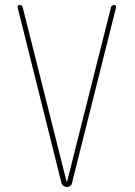

<svg xmlns="http://www.w3.org/2000/svg" viewBox="-20 -750 540 770"><path d="M226.6 -15.6 50.8 -719.7Q49.8 -723.6 52.2 -727.1Q54.7 -730.5 57.6 -730.5Q69.3 -730.5 71.3 -719.7L247.1 -21.5Q247.1 -20.5 248 -20Q249 -19.5 249 -21.5L424.8 -719.7Q426.8 -729.5 438.5 -730.5Q442.4 -730.5 444.3 -727.1Q446.3 -723.6 445.3 -719.7L268.6 -15.6Q267.6 -8.8 261.7 -4.4Q255.9 0 248.5 0Q241.2 0 234.9 -4.4Q228.5 -8.8 226.6 -15.6Z"/></svg>

Font: Rounded-X Mgen+ 2m thin
Style: Regular
Weight: 100
Designer: [Source Han Sans]
Ryoko NISHIZUKA  (kana & ideographs); Paul D. Hunt (Latin, Greek & Cyrillic); Wenlong ZHANG  (bopomofo
Version: Version 1.059.20150602